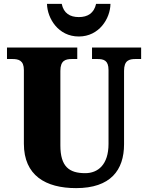

<svg xmlns="http://www.w3.org/2000/svg" viewBox="-20 -959 762 989"><path d="M386 -771C491 -771 548 -864 549 -939H475C464 -891 432 -871 386 -871C340 -871 308 -891 298 -939H222C224 -864 280 -771 386 -771ZM372 10C549 10 619 -82 619 -216V-594C619 -648 645 -655 679 -655H707V-714H454V-655H481C515 -655 539 -648 539 -598V-218C539 -110 484 -67 419 -67C337 -67 291 -100 291 -210V-594C291 -648 318 -655 351 -655H378V-714H16V-655H43C76 -655 103 -648 103 -598V-219C103 -55 215 10 372 10Z"/></svg>

Font: Noto Serif Devanagari SemiCondensed Black
Style: Regular
Weight: 900
Width: 4
Designer: Universal Thirst, Indian Type Foundry and the Monotype Design Team
Foundry: Monotype Imaging Inc.
Version: Version 2.004